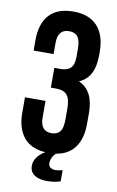

<svg xmlns="http://www.w3.org/2000/svg" viewBox="-94 -759 585 957"><g transform="rotate(10 198.0 -280.5)"><path d="M252 -488.8V-527.8Q252 -572.8 237.5 -590.3Q223.1 -607.9 194.8 -607.9Q137.2 -607.9 137.2 -539.1V-481.9H36.1V-534.2Q36.1 -618.7 77.1 -663.3Q118.2 -708 198.2 -708Q278.3 -708 320.1 -662.4Q361.8 -616.7 361.8 -532.2V-514.2Q361.8 -401.9 285.2 -370.1Q361.8 -336.9 361.8 -223.1V-168Q361.8 -93.8 329.6 -49.3Q297.4 -4.9 234.9 4.9Q210.9 27.8 210.9 58.1Q210.9 71.8 221.2 78.9Q231.4 85.9 246.1 85.9Q259.8 85.9 282.2 80.1V136.2Q254.4 147 213.9 147Q173.3 147 150.1 131.1Q127 115.2 127 85Q127 40 181.2 6.8Q108.9 2.4 71.5 -42.7Q34.2 -87.9 34.2 -168V-245.1H138.2V-161.1Q138.2 -91.8 194.8 -91.8Q223.1 -91.8 237.5 -109.4Q252 -127 252 -170.9V-226.1Q252 -273.9 235.1 -294.4Q218.3 -314.9 180.2 -314.9H152.8V-415H186Q218.8 -415 235.4 -431.9Q252 -448.7 252 -488.8Z"/></g></svg>

Font: Bebas Neue Bold
Style: Regular
Weight: 700
Designer: Ryoichi Tsunekawa
Foundry: Ryoichi Tsunekawa
Version: Version 1.300